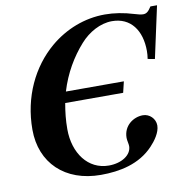

<svg xmlns="http://www.w3.org/2000/svg" viewBox="-79 -763 847 858"><g transform="rotate(-10 344.5 -333.5)"><path d="M689 -685H659C645 -663 636 -656 621 -656C613 -656 598 -659 583 -664C538 -678 493 -685 452 -685C359 -685 272 -650 203 -592C106 -510 44 -382 44 -234C44 -83 148 18 311 18C397 18 487 0 550 -67C571 -89 597 -124 597 -156C597 -187 571 -212 541 -212C499 -212 452 -181 452 -125C452 -113 457 -97 457 -87C457 -47 412 -17 353 -17C259 -17 198 -100 198 -209C198 -250 202 -286 209 -326H472L484 -376H221C245 -456 285 -523 333 -577C371 -620 425 -650 478 -650C563 -650 609 -585 609 -492C609 -479 608 -469 606 -456L638 -450Z"/></g></svg>

Font: XITS
Style: Bold Italic
Weight: 700
Italic angle: -16.33°
Designer: MicroPress Inc., with final additions and corrections provided by Coen Hoffman, Elsevier (retired)
Version: Version 1.105